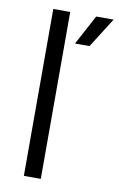

<svg xmlns="http://www.w3.org/2000/svg" viewBox="-81 -747 493 793"><g transform="rotate(10 165.0 -350.0)"><path d="M77 0H148V-700H77ZM190 -575H251L330 -700H257Z"/></g></svg>

Font: Arthouse Owned
Style: Regular
Weight: 400
Designer: Jeremy Tribby
Foundry: Tribby Type
Version: Version 1.000;PS 001.000;hotconv 1.0.88;makeotf.lib2.5.64775